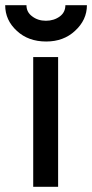

<svg xmlns="http://www.w3.org/2000/svg" viewBox="-55 -720 355 740"><path d="M73 0H169V-500H73ZM-35 -700Q-35 -642 10 -601Q54 -560 123 -560Q190 -560 234 -601Q280 -643 280 -700H197Q197 -673 176 -657Q153 -640 122 -640Q91 -640 69 -657Q47 -673 47 -700Z"/></svg>

Font: Unageo
Style: Medium
Weight: 500
Designer: Richard Sepsi
Foundry: Richard Sepsi
Version: Version 2.000